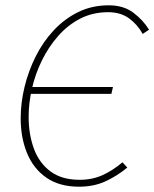

<svg xmlns="http://www.w3.org/2000/svg" viewBox="-20 -692 582 724"><path d="M278 12Q204 12 155 -22Q106 -56 82 -114.5Q58 -173 58 -246Q58 -304 72.5 -364Q87 -424 114.5 -479Q142 -534 182.5 -577.5Q223 -621 275 -646.5Q327 -672 390 -672Q446 -672 483 -644Q520 -616 542 -580L518 -564Q499 -599 467 -622.5Q435 -646 388 -646Q330 -646 283 -622Q236 -598 199.5 -556.5Q163 -515 138 -464Q113 -413 100.5 -358Q88 -303 88 -252Q88 -185 108 -131Q128 -77 170.5 -45.5Q213 -14 280 -14Q328 -14 366.5 -31.5Q405 -49 442 -80L460 -60Q418 -26 375 -7Q332 12 278 12ZM75 -338 80 -364H406L400 -338Z"/></svg>

Font: Source Sans 3 ExtraLight
Style: Italic
Weight: 250
Italic angle: -11°
Designer: Paul D. Hunt
Foundry: Adobe
Version: Version 3.046;hotconv 1.0.118;makeotfexe 2.5.65603